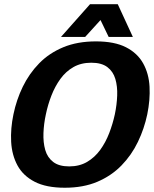

<svg xmlns="http://www.w3.org/2000/svg" viewBox="-20 -870 722 900"><path d="M283.7 10Q196.7 10 142.5 -18Q88.3 -46 62 -94.5Q35.7 -143 32.3 -205Q29 -267 43 -334Q57 -402 86.8 -463.5Q116.7 -525 163.5 -573Q210.3 -621 276.5 -648.5Q342.7 -676 429.7 -676Q516.7 -676 570.5 -648.5Q624.3 -621 651 -573Q677.7 -525 681 -463.5Q684.3 -402 670.3 -334Q656.3 -267 626.5 -205Q596.7 -143 549.5 -94.5Q502.3 -46 436.5 -18Q370.7 10 283.7 10ZM304.3 -90Q352.3 -90 388.2 -111Q424 -132 449.7 -167.3Q475.3 -202.7 492 -246.2Q508.7 -289.7 518.3 -334Q527.7 -379 529.3 -422Q531 -465 520.7 -500Q510.3 -535 483.2 -555.5Q456 -576 408 -576Q360 -576 324.2 -555.5Q288.3 -535 263 -500Q237.7 -465 221 -422Q204.3 -379 195 -334Q185.3 -289.7 183.7 -246.2Q182 -202.7 192 -167.3Q202 -132 229.2 -111Q256.3 -90 304.3 -90ZM415.3 -850.3H532L602.7 -697H489.3ZM518.7 -850.3 379.3 -697H266L402 -850.3Z"/></svg>

Font: Epunda Slab Light
Style: Italic
Weight: 300
Italic angle: -12°
Designer: Simon Atzbach
Foundry: typofactur
Version: Version 1.102